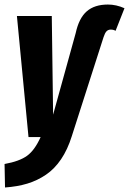

<svg xmlns="http://www.w3.org/2000/svg" viewBox="-42 -601 566 842"><path d="M-20 221.2 -22 118.2Q43.5 106.4 76.9 82Q110.4 57.6 136.2 0H83L32.2 -530.8H185.1L190.9 -98.1L290 -456.1Q304.2 -521.5 338.4 -551.3Q372.6 -581.1 431.2 -581.1Q467.8 -581.1 503.9 -564.9L464.8 -465.8Q456.1 -471.2 443.8 -471.2Q432.1 -471.2 425 -463.6Q418 -456.1 412.1 -438L272.9 -3.9Q254.4 55.2 225.8 97.4Q197.3 139.6 159.4 165.3Q121.6 190.9 78.1 204.1Q34.7 217.3 -20 221.2Z"/></svg>

Font: Fira Sans Compressed
Style: Bold Italic
Weight: 700
Width: 3
Italic angle: -8°
Designer: Carrois Corporate & Edenspiekermann AG
Foundry: Carrois Corporate GbR & Edenspiekermann AG
Version: Version 4.203;PS 004.203;hotconv 1.0.88;makeotf.lib2.5.64775